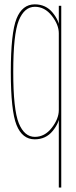

<svg xmlns="http://www.w3.org/2000/svg" viewBox="-20 -622 343 862"><path d="M244 220H255V-596H244V-514.5ZM136 3.5Q186 3.5 216.5 -34Q247 -71.5 247 -105.5L244 -127.5Q244 -89 212.5 -48.2Q181 -7.5 136.5 -7.5Q89.5 -7.5 64.5 -68.5Q39.5 -129.5 39.5 -299Q39.5 -469.5 64.5 -530.5Q89.5 -591.5 136.5 -591.5Q181 -591.5 212.5 -551.2Q244 -511 244 -472.5L247 -493.5Q247 -527.5 216.5 -565Q186 -602.5 136 -602.5Q80 -602.5 54.2 -538.2Q28.5 -474 28.5 -299Q28.5 -125 54.2 -60.8Q80 3.5 136 3.5Z"/></svg>

Font: Anybody Thin Condensed
Style: Regular
Weight: 100
Width: 3
Version: Version 1.113;gftools[0.9.25]